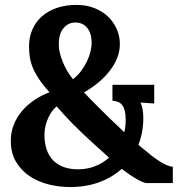

<svg xmlns="http://www.w3.org/2000/svg" viewBox="-20 -736 715 772"><path d="M556.2 -261.7Q556.2 -203.6 536.6 -153.8L552.2 -140.6Q571.3 -124.5 589.1 -110.6Q606.9 -96.7 622.6 -86.9Q638.2 -77.1 651.4 -71.5Q664.6 -65.9 674.8 -65.9V0H568.4Q559.1 0 532.2 -14.6Q505.4 -29.3 469.7 -57.1Q430.2 -22 377.9 -2.9Q325.7 16.1 261.2 16.1Q217.8 16.1 175 5.4Q132.3 -5.4 98.6 -28.1Q64.9 -50.8 44.2 -85.9Q23.4 -121.1 23.4 -170.4Q23.4 -204.1 35.2 -233.9Q46.9 -263.7 67.6 -288.6Q88.4 -313.5 116.9 -333Q145.5 -352.5 179.2 -365.2Q152.3 -394.5 136 -419.4Q119.6 -444.3 110.8 -466.6Q102.1 -488.8 99.4 -509.5Q96.7 -530.3 96.7 -551.3Q97.2 -588.9 111.1 -619.4Q125 -649.9 149.9 -671.4Q174.8 -692.9 209.7 -704.6Q244.6 -716.3 287.6 -716.3Q327.1 -716.3 359.4 -703.6Q391.6 -690.9 414.3 -669.2Q437 -647.5 449.5 -618.9Q461.9 -590.3 461.9 -559.1Q461.9 -528.3 450 -500Q438 -471.7 417.7 -446.8Q397.5 -421.9 371.6 -401.1Q345.7 -380.4 317.9 -364.3Q320.8 -360.8 335.7 -345.5Q350.6 -330.1 373 -307.6Q395.5 -285.2 423.1 -258.3Q450.7 -231.4 479 -205.1H480Q482.9 -216.8 484.1 -229.5Q485.4 -242.2 485.4 -254.9Q485.4 -275.4 481.9 -289.6Q478.5 -303.7 471.9 -312.7Q465.3 -321.8 455.3 -325.9Q445.3 -330.1 432.1 -331.1V-395H600.1V-319.8Q590.3 -320.3 575.7 -321.5Q561 -322.8 545.4 -323.7V-322.8Q556.2 -299.3 556.2 -261.7ZM293.5 -55.2Q330.6 -55.2 362.1 -67.6Q393.6 -80.1 418.5 -102.1L368.2 -147.5Q339.4 -173.3 316.4 -195.1Q293.5 -216.8 274.4 -236.1Q255.4 -255.4 239.3 -272.9Q223.1 -290.5 208 -308.1Q193.8 -296.4 184.3 -281.2Q174.8 -266.1 169.2 -250.7Q163.6 -235.4 161.1 -220.7Q158.7 -206.1 158.7 -195.3Q158.7 -126.5 194.3 -90.8Q230 -55.2 293.5 -55.2ZM216.3 -556.2Q216.3 -541 220.7 -522.9Q225.1 -504.9 232.7 -486.3Q240.2 -467.8 250.7 -450Q261.2 -432.1 273.4 -417.5Q292.5 -432.1 306.4 -450.9Q320.3 -469.7 329.8 -489.7Q339.4 -509.8 344 -529.1Q348.6 -548.3 348.6 -564Q348.6 -600.6 331.3 -623Q314 -645.5 282.7 -645.5Q254.4 -645.5 235.4 -622.8Q216.3 -600.1 216.3 -556.2Z"/></svg>

Font: DimaBanoo
Style: Bold
Weight: 800
Designer: R.Balvardi
Foundry: R.Balvardi
Version: Version 1.0.0-alpha3